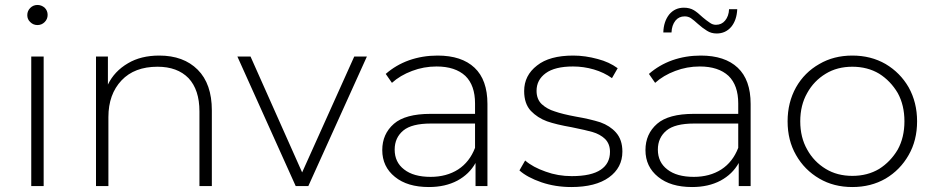

<svg xmlns="http://www.w3.org/2000/svg" viewBox="-20 -750 3766 774"><path d="M106 0V-522H156V0ZM102 -661Q90 -672 90 -689Q90 -706 102 -718Q114 -730 131 -730Q147 -730 160 -719Q172 -707 172 -690Q172 -673 160 -661Q148 -649 131 -649Q114 -649 102 -661Z M622 -526Q720 -526 777 -469Q834 -412 834 -305V0H784V-301Q784 -388 740 -435Q695 -481 615 -481Q522 -481 470 -426Q417 -370 417 -278V0H367V-522H415V-409Q441 -463 496 -495Q548 -526 622 -526Z M1408 -522H1459L1223 0H1172L937 -522H990L1198 -55Z M1744 -526Q1841 -526 1893 -477Q1945 -428 1945 -331V0H1897V-93Q1872 -48 1824 -22Q1775 4 1709 4Q1622 4 1572 -37Q1521 -78 1521 -145Q1521 -210 1568 -251Q1614 -291 1716 -291H1895V-333Q1895 -406 1856 -444Q1815 -482 1740 -482Q1688 -482 1641 -464Q1593 -446 1560 -416L1535 -452Q1576 -488 1629 -507Q1683 -526 1744 -526ZM1716 -37Q1780 -37 1827 -67Q1873 -97 1895 -154V-252H1717Q1640 -252 1606 -224Q1571 -195 1571 -147Q1571 -96 1609 -67Q1647 -37 1716 -37Z M2283 4Q2219 4 2163 -15Q2105 -35 2074 -63L2097 -103Q2128 -76 2180 -58Q2229 -40 2285 -40Q2364 -40 2402 -66Q2439 -91 2439 -138Q2439 -170 2419 -190Q2399 -209 2368 -218Q2344 -225 2285 -237Q2222 -248 2185 -261Q2147 -275 2120 -303Q2093 -332 2093 -383Q2093 -446 2145 -486Q2195 -526 2291 -526Q2339 -526 2390 -512Q2436 -500 2470 -475L2447 -435Q2415 -458 2374 -470Q2333 -482 2290 -482Q2217 -482 2180 -455Q2143 -428 2143 -384Q2143 -350 2164 -330Q2186 -310 2216 -301Q2247 -290 2301 -280Q2359 -270 2400 -257Q2439 -243 2463 -216Q2489 -187 2489 -139Q2489 -74 2435 -35Q2381 4 2283 4Z M2805 -526Q2902 -526 2954 -477Q3006 -428 3006 -331V0H2958V-93Q2933 -48 2885 -22Q2836 4 2770 4Q2683 4 2633 -37Q2582 -78 2582 -145Q2582 -210 2629 -251Q2675 -291 2777 -291H2956V-333Q2956 -406 2917 -444Q2876 -482 2801 -482Q2749 -482 2702 -464Q2654 -446 2621 -416L2596 -452Q2637 -488 2690 -507Q2744 -526 2805 -526ZM2777 -37Q2841 -37 2888 -67Q2934 -97 2956 -154V-252H2778Q2701 -252 2667 -224Q2632 -195 2632 -147Q2632 -96 2670 -67Q2708 -37 2777 -37ZM2869 -615Q2847 -615 2830 -626Q2812 -637 2793 -654Q2778 -668 2765 -677Q2754 -684 2740 -684Q2717 -684 2703 -667Q2688 -648 2687 -619H2654Q2655 -663 2678 -692Q2701 -719 2737 -719Q2760 -719 2777 -709Q2792 -700 2813 -680Q2827 -668 2842 -658Q2853 -650 2866 -650Q2889 -650 2903 -667Q2918 -685 2919 -713H2952Q2950 -669 2928 -642Q2905 -615 2869 -615Z M3283 -30Q3223 -65 3189 -125Q3155 -184 3155 -261Q3155 -337 3189 -398Q3223 -458 3283 -492Q3341 -526 3416 -526Q3491 -526 3550 -492Q3609 -457 3643 -398Q3677 -337 3677 -261Q3677 -184 3643 -125Q3609 -65 3550 -30Q3491 4 3416 4Q3341 4 3283 -30ZM3524 -69Q3570 -98 3599 -147Q3626 -196 3626 -261Q3626 -326 3599 -375Q3570 -424 3524 -453Q3477 -481 3416 -481Q3355 -481 3309 -453Q3261 -424 3234 -375Q3206 -326 3206 -261Q3206 -196 3234 -147Q3261 -98 3309 -69Q3355 -41 3416 -41Q3477 -41 3524 -69Z"/></svg>

Font: Montserrat Light Alt1
Style: Light
Weight: 500
Designer: Differentunic
Foundry: Julieta Ulanovsky
Version: 0.1